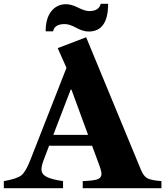

<svg xmlns="http://www.w3.org/2000/svg" viewBox="-40 -985 865 1005"><path d="M482 -114 442 -222H217L188 -146Q177 -116 177 -99Q177 -74 202.5 -60Q228 -46 290 -37V0H-20V-37Q49 -49 72 -67.5Q95 -86 119 -148L308 -630L262 -733L411 -790L697 -98Q711 -63 731 -52Q751 -41 805 -37V0H393V-37Q449 -39 470 -46.5Q491 -54 491 -74Q491 -90 482 -114ZM334 -516H330L239 -279H421ZM238 -821H199Q199 -889 228.5 -926Q258 -963 306 -963Q333 -963 369 -945Q405 -927 427 -927Q478 -927 487 -965H526Q526 -820 424 -820Q395 -820 359 -839.5Q323 -859 299 -859Q245 -859 238 -821Z"/></svg>

Font: Libre Caslon Text
Style: Bold
Weight: 700
Designer: Pablo Impallari, Rodrigo Fuenzalida
Foundry: Pablo Impallari, Rodrigo Fuenzalida
Version: Version 1.002